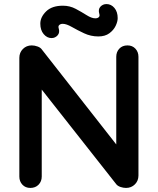

<svg xmlns="http://www.w3.org/2000/svg" viewBox="-20 -923 775 943"><path d="M606 -700Q630 -700 645 -684Q660 -668 660 -644V-61Q660 -35 642.5 -17.5Q625 0 599 0Q586 0 572.5 -4.5Q559 -9 552 -17L159 -516L185 -532V-56Q185 -32 169.5 -16Q154 0 129 0Q105 0 90 -16Q75 -32 75 -56V-639Q75 -665 92.5 -682.5Q110 -700 136 -700Q150 -700 165 -694.5Q180 -689 187 -678L568 -192L551 -180V-644Q551 -668 566 -684Q581 -700 606 -700ZM233 -736Q211 -736 194.5 -755.5Q178 -775 178 -807Q178 -839 206.5 -867Q235 -895 289 -895Q323 -895 352 -879.5Q381 -864 405.5 -848.5Q430 -833 448 -833Q459 -833 465 -838.5Q471 -844 468 -854Q461 -877 473 -890Q485 -903 503 -903Q526 -903 542 -884Q558 -865 558 -834Q558 -817 548 -796Q538 -775 517 -759.5Q496 -744 463 -744Q426 -744 393 -759.5Q360 -775 333 -790.5Q306 -806 288 -806Q278 -806 271.5 -800.5Q265 -795 268 -785Q275 -763 263 -749.5Q251 -736 233 -736Z"/></svg>

Font: Quicksand Light
Style: Bold
Weight: 700
Version: Version 3.004